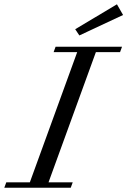

<svg xmlns="http://www.w3.org/2000/svg" viewBox="-70 -883 599 903"><path d="M303.2 -716.3 283.7 -745.6 480 -862.8 508.8 -812.5ZM-49.8 0 -40.5 -25.4H70.3L293 -637.7H182.1L191.4 -663.1H503.9L494.6 -637.7H380.9L158.2 -25.4H272L262.7 0Z"/></svg>

Font: Elstob
Style: Italic
Weight: 400
Italic angle: -20°
Designer: Peter S. Baker
Version: Version 1.015